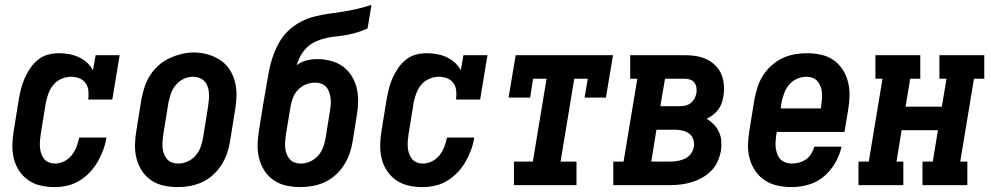

<svg xmlns="http://www.w3.org/2000/svg" viewBox="-20 -755 4040 783"><path d="M204 8Q175 8 147 2Q119 -4 96.5 -19.5Q74 -35 58.5 -58Q43 -81 36.5 -108Q30 -135 30.5 -164Q31 -193 36 -222L57 -352Q61 -374 66.5 -395.5Q72 -417 81.5 -438Q91 -459 104.5 -478.5Q118 -498 136.5 -512.5Q155 -527 177 -532.5Q199 -538 221 -538Q242 -538 263 -534Q284 -530 302 -521.5Q320 -513 335 -499.5Q350 -486 359 -468L370 -530H468L438 -349H340Q342 -367 340.5 -384.5Q339 -402 329.5 -415.5Q320 -429 304 -435.5Q288 -442 271 -442Q251 -442 231.5 -434Q212 -426 198.5 -410Q185 -394 178 -375Q171 -356 167 -337L146 -207Q144 -194 143 -180.5Q142 -167 143 -154Q144 -141 148 -129Q152 -117 159.5 -107.5Q167 -98 179 -93Q191 -88 204 -88Q223 -88 241.5 -97Q260 -106 272.5 -122Q285 -138 292 -156.5Q299 -175 303 -194H414Q410 -168 401 -143.5Q392 -119 378.5 -95.5Q365 -72 346 -52Q327 -32 304 -18Q281 -4 255 2Q229 8 204 8Z M705 8Q676 8 648 2Q620 -4 597 -19.5Q574 -35 559 -58Q544 -81 537 -108Q530 -135 530.5 -164Q531 -193 536 -222L557 -352Q562 -377 570 -401.5Q578 -426 592.5 -448.5Q607 -471 627.5 -489Q648 -507 672 -518Q696 -529 721 -535Q746 -541 771 -541Q800 -541 827.5 -533Q855 -525 878 -510Q901 -495 916 -472Q931 -449 938 -422Q945 -395 944.5 -366Q944 -337 939 -308L918 -178Q914 -153 905.5 -128.5Q897 -104 882.5 -81.5Q868 -59 848 -41Q828 -23 804 -12Q780 -1 754.5 3.5Q729 8 705 8ZM707 -88Q726 -88 745 -96.5Q764 -105 777.5 -120.5Q791 -136 798 -155Q805 -174 808 -193L829 -323Q831 -337 832 -350.5Q833 -364 832 -377Q831 -390 826.5 -402.5Q822 -415 813.5 -424Q805 -433 792.5 -437.5Q780 -442 766 -442Q747 -442 728.5 -433Q710 -424 697 -408.5Q684 -393 677.5 -374.5Q671 -356 667 -337L646 -207Q644 -193 643 -179.5Q642 -166 643 -153Q644 -140 648.5 -128Q653 -116 661 -106.5Q669 -97 681 -92.5Q693 -88 707 -88Z M1205 8Q1176 8 1148 2Q1120 -4 1097 -19.5Q1074 -35 1059 -58Q1044 -81 1037 -108Q1030 -135 1030.5 -164Q1031 -193 1036 -222L1053 -328Q1057 -349 1060 -369Q1063 -389 1067 -409V-410Q1072 -439 1077.5 -468Q1083 -497 1093 -525.5Q1103 -554 1118 -581Q1133 -608 1155.5 -629.5Q1178 -651 1205.5 -665.5Q1233 -680 1262 -687.5Q1291 -695 1320.5 -699Q1350 -703 1379 -707.5Q1408 -712 1437.5 -719Q1467 -726 1495 -735L1479 -639Q1459 -630 1438.5 -623.5Q1418 -617 1397 -613Q1376 -609 1355 -607Q1334 -605 1313 -600.5Q1292 -596 1271.5 -587.5Q1251 -579 1234.5 -564Q1218 -549 1207 -529.5Q1196 -510 1190 -489Q1208 -503 1230 -508.5Q1252 -514 1273 -514Q1301 -514 1328.5 -507Q1356 -500 1377.5 -484.5Q1399 -469 1413.5 -446Q1428 -423 1434.5 -396.5Q1441 -370 1440.5 -341Q1440 -312 1435 -284L1418 -178Q1414 -153 1405.5 -128.5Q1397 -104 1382.5 -81.5Q1368 -59 1348 -41Q1328 -23 1304 -12Q1280 -1 1254.5 3.5Q1229 8 1205 8ZM1207 -88Q1226 -88 1245 -96.5Q1264 -105 1277.5 -120.5Q1291 -136 1298 -155Q1305 -174 1308 -193L1325 -299Q1327 -313 1328.5 -326.5Q1330 -340 1328.5 -352.5Q1327 -365 1323 -377.5Q1319 -390 1311 -399.5Q1303 -409 1291 -413.5Q1279 -418 1265 -418Q1247 -418 1228.5 -411Q1210 -404 1196 -389.5Q1182 -375 1175 -357Q1168 -339 1165 -321L1146 -207Q1144 -193 1143 -179.5Q1142 -166 1143 -153Q1144 -140 1148.5 -128Q1153 -116 1161 -106.5Q1169 -97 1181 -92.5Q1193 -88 1207 -88Z M1704 8Q1675 8 1647 2Q1619 -4 1596.5 -19.5Q1574 -35 1558.5 -58Q1543 -81 1536.5 -108Q1530 -135 1530.5 -164Q1531 -193 1536 -222L1557 -352Q1561 -374 1566.5 -395.5Q1572 -417 1581.5 -438Q1591 -459 1604.5 -478.5Q1618 -498 1636.5 -512.5Q1655 -527 1677 -532.5Q1699 -538 1721 -538Q1742 -538 1763 -534Q1784 -530 1802 -521.5Q1820 -513 1835 -499.5Q1850 -486 1859 -468L1870 -530H1968L1938 -349H1840Q1842 -367 1840.5 -384.5Q1839 -402 1829.5 -415.5Q1820 -429 1804 -435.5Q1788 -442 1771 -442Q1751 -442 1731.5 -434Q1712 -426 1698.5 -410Q1685 -394 1678 -375Q1671 -356 1667 -337L1646 -207Q1644 -194 1643 -180.5Q1642 -167 1643 -154Q1644 -141 1648 -129Q1652 -117 1659.5 -107.5Q1667 -98 1679 -93Q1691 -88 1704 -88Q1723 -88 1741.5 -97Q1760 -106 1772.5 -122Q1785 -138 1792 -156.5Q1799 -175 1803 -194H1914Q1910 -168 1901 -143.5Q1892 -119 1878.5 -95.5Q1865 -72 1846 -52Q1827 -32 1804 -18Q1781 -4 1755 2Q1729 8 1704 8Z M2076 0V-96H2153L2209 -434H2154L2142 -357H2054L2083 -530H2480L2451 -357H2364L2377 -434H2322L2266 -96H2331V0Z M2481 0V-96H2523L2579 -434H2550V-530H2771Q2795 -530 2818 -526.5Q2841 -523 2861 -513.5Q2881 -504 2897 -488.5Q2913 -473 2921.5 -452.5Q2930 -432 2932 -409Q2934 -386 2930 -362Q2928 -348 2923 -334Q2918 -320 2909 -308Q2900 -296 2887.5 -286.5Q2875 -277 2862 -271Q2878 -261 2891 -247.5Q2904 -234 2912 -217Q2920 -200 2921.5 -180Q2923 -160 2920 -140Q2916 -118 2906.5 -96.5Q2897 -75 2880 -58Q2863 -41 2842 -29.5Q2821 -18 2799 -11.5Q2777 -5 2755 -2.5Q2733 0 2711 0ZM2673 -322H2752Q2763 -322 2775 -324.5Q2787 -327 2796.5 -334.5Q2806 -342 2812 -352.5Q2818 -363 2820 -375Q2822 -386 2820 -398Q2818 -410 2811.5 -418.5Q2805 -427 2794 -430.5Q2783 -434 2771 -434H2692ZM2636 -96H2711Q2721 -96 2731 -97Q2741 -98 2751.5 -100.5Q2762 -103 2772 -107.5Q2782 -112 2790 -119.5Q2798 -127 2803 -137Q2808 -147 2810 -157Q2812 -172 2807 -187Q2802 -202 2790.5 -210.5Q2779 -219 2763.5 -222.5Q2748 -226 2733 -226H2657Z M3209 8Q3180 8 3151.5 2Q3123 -4 3100 -19Q3077 -34 3061 -57Q3045 -80 3037.5 -107Q3030 -134 3030.5 -163.5Q3031 -193 3036 -222L3057 -352Q3062 -377 3070 -401.5Q3078 -426 3092.5 -448.5Q3107 -471 3127.5 -489Q3148 -507 3171.5 -518Q3195 -529 3220.5 -533.5Q3246 -538 3270 -538Q3299 -538 3327.5 -532Q3356 -526 3378.5 -510.5Q3401 -495 3416 -472Q3431 -449 3438 -422Q3445 -395 3444.5 -366Q3444 -337 3439 -308L3424 -217H3148L3146 -207Q3144 -193 3143 -179.5Q3142 -166 3143.5 -153Q3145 -140 3149.5 -127.5Q3154 -115 3162.5 -106Q3171 -97 3183.5 -92.5Q3196 -88 3209 -88Q3224 -88 3239 -92Q3254 -96 3267 -105Q3280 -114 3288.5 -128Q3297 -142 3301 -157H3412Q3404 -122 3386 -90.5Q3368 -59 3340 -35.5Q3312 -12 3277.5 -2Q3243 8 3209 8ZM3164 -313H3328L3329 -323Q3331 -337 3332 -350.5Q3333 -364 3332 -377Q3331 -390 3326.5 -402Q3322 -414 3314 -423.5Q3306 -433 3294 -437.5Q3282 -442 3268 -442Q3249 -442 3230 -433.5Q3211 -425 3198 -409.5Q3185 -394 3178 -375Q3171 -356 3167 -337Z M3481 0V-96H3523L3579 -434H3550V-530H3733V-434H3692L3673 -320H3821L3840 -434H3811V-530H3994V-434H3952L3896 -96H3925V0H3742V-96H3784L3805 -224H3657L3636 -96H3664V0Z"/></svg>

Font: Iosevka Slab Oblique
Style: Bold
Weight: 700
Italic angle: -9°
Monospace: yes
Designer: Belleve Invis
Foundry: Belleve Invis
Version: Version 11.1.1; ttfautohint (v1.8.3)